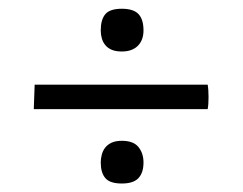

<svg xmlns="http://www.w3.org/2000/svg" viewBox="-20 -484 557 441"><path d="M259.8 -365.7Q246.1 -365.7 236.8 -369.6Q227.5 -373.5 221.9 -380.4Q216.3 -387.2 213.9 -395.8Q211.4 -404.3 211.4 -414.1Q211.4 -439 221.9 -451.4Q232.4 -463.9 259.8 -463.9Q286.6 -463.9 298.1 -451.7Q309.6 -439.5 309.6 -414.1Q309.6 -404.3 306.9 -395.8Q304.2 -387.2 298.1 -380.4Q292 -373.5 282.5 -369.6Q272.9 -365.7 259.8 -365.7ZM59.6 -289.6H457Q458 -284.2 458.5 -276.6Q459 -269 459 -261Q459 -252.9 458.5 -245.6Q458 -238.3 457 -233.4H57.6ZM211.4 -110.8Q211.4 -120.1 213.9 -129.2Q216.3 -138.2 221.9 -145.3Q227.5 -152.3 236.8 -156.5Q246.1 -160.6 259.8 -160.6Q286.6 -160.6 298.1 -146.2Q309.6 -131.8 309.6 -110.8Q309.6 -87.4 298.1 -75Q286.6 -62.5 259.8 -62.5Q232.4 -62.5 221.9 -75Q211.4 -87.4 211.4 -110.8Z"/></svg>

Font: Fjord
Style: One
Weight: 400
Designer: Viktoriya Grabowska
Foundry: Viktoriya Grabowska
Version: Version 1.002